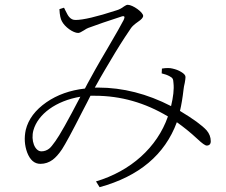

<svg xmlns="http://www.w3.org/2000/svg" viewBox="-20 -736 938 798"><path d="M394 42C558 -3 665 -93 715 -228C742 -209 771 -186 801 -158C820 -140 833 -131 839 -131C850 -131 856 -137 856 -149C856 -166 850 -181 839 -194C820 -215 783 -242 728 -275C734 -300 739 -330 743 -365C744 -372 745 -381 748 -392C750 -403 751 -411 751 -416C751 -423 745 -430 733 -437C722 -444 710 -448 697 -451C686 -454 671 -454 653 -451L652 -431C665 -428 676 -424 685 -419C698 -412 700 -408 701 -391C704 -365 700 -333 691 -295C592 -346 491 -372 388 -372H374L382 -386C401 -421 427 -464 458 -516C489 -567 512 -601 525 -620C530 -627 540 -636 553 -645C568 -655 575 -663 575 -670C575 -685 532 -716 511 -716C507 -716 502 -714 495 -709C486 -702 475 -696 464 -693C381 -666 325 -653 294 -653C283 -653 275 -657 268 -665C263 -670 258 -680 251 -694C249 -699 247 -702 246 -704L227 -698C228 -673 232 -657 237 -648C249 -624 284 -599 305 -599C310 -599 318 -603 329 -610C336 -615 342 -618 347 -620C382 -633 428 -649 487 -668C498 -671 500 -666 494 -653C486 -637 464 -598 427 -535C386 -466 359 -417 344 -389L333 -368C271 -361 218 -342 173 -311C127 -279 98 -241 87 -196C80 -163 82 -132 93 -102C105 -71 123 -55 148 -55C167 -55 184 -61 199 -72C211 -81 224 -95 238 -116C251 -136 279 -187 321 -270C337 -301 349 -323 356 -338C362 -338 368 -338 374 -338C482 -338 583 -309 678 -252C633 -123 523 -25 379 18ZM152 -107C125 -107 107 -152 119 -195C138 -262 213 -317 314 -334C262 -234 227 -172 210 -149C199 -134 191 -123 184 -118C175 -111 164 -107 152 -107Z"/></svg>

Font: AllPunType ExtraLight
Style: Regular
Weight: 280
Version: 1.0